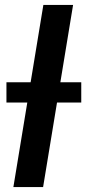

<svg xmlns="http://www.w3.org/2000/svg" viewBox="-20 -755 348 775"><path d="M34 0 155 -735H275L154 0ZM6 -341V-423H308V-341Z"/></svg>

Font: Iosevka Aile
Style: Bold Italic
Weight: 700
Italic angle: -9°
Designer: Belleve Invis
Foundry: Belleve Invis
Version: Version 28.0.1; ttfautohint (v1.8.4)